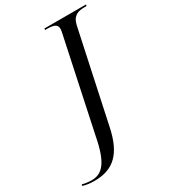

<svg xmlns="http://www.w3.org/2000/svg" viewBox="-383 -820 1026 1166"><g transform="rotate(-30 130.5 -237.0)"><path d="M-73 240C63 240 133 166 167 8L304 -632C318 -695 356 -704 401 -704H414L416 -714H125L123 -704H136C178 -704 208 -698 208 -664C208 -658 206 -644 204 -636L67 9C35 178 -13 228 -87 228C-107 228 -135 225 -152 219L-155 229C-131 236 -109 240 -73 240Z"/></g></svg>

Font: Noto Serif Display
Style: Italic
Weight: 400
Italic angle: -12°
Designer: Monotype Design Team
Foundry: Monotype Imaging Inc.
Version: Version 2.009